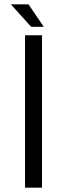

<svg xmlns="http://www.w3.org/2000/svg" viewBox="-20 -862 275 882"><path d="M30 -842 123 -739H181L111 -842ZM95 -700V0H173V-700Z"/></svg>

Font: Bebas Neue Regular two
Style: Regular2
Weight: 400
Designer: Ryoichi Tsunekawa & LGV (GE)
Foundry: Free Software Foundation, Inc.
Version: Version 1.003 August 13, 2016